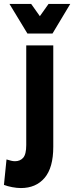

<svg xmlns="http://www.w3.org/2000/svg" viewBox="-73 -756 376 973"><path d="M-53 181 -40 52Q-26 56 -16.5 58.5Q-7 61 3 61Q29 61 44.5 43.5Q60 26 60 -21V-526H197V-12Q197 94 153 145.5Q109 197 33 197Q13 197 -11 192.5Q-35 188 -53 181ZM283 -736 193 -586H66L-25 -736H85L129 -674L173 -736Z"/></svg>

Font: Radio Canada Condensed
Style: Bold
Weight: 700
Width: 3
Designer: Charles Daoud, Etienne Aubert Bonn, Alexandre Saumier Demers, Jacques Le Bailly
Foundry: Radio-Canada
Version: Version 2.104; ttfautohint (v1.8.4.7-5d5b);gftools[0.9.28.de